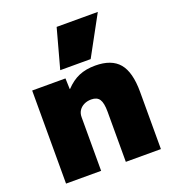

<svg xmlns="http://www.w3.org/2000/svg" viewBox="-142 -899 911 1008"><g transform="rotate(-20 313.5 -395.0)"><path d="M54 0V-520H240L242 -460H244Q279 -497 318 -513.5Q357 -530 409 -530Q500 -530 542 -480Q584 -430 584 -320V0H388V-280Q388 -329 374.5 -349.5Q361 -370 329 -370Q306 -370 288 -361Q270 -352 260 -336.5Q250 -321 250 -300V0ZM399 -570H229L289 -790H519Z"/></g></svg>

Font: M PLUS 1 Black
Style: Regular
Weight: 900
Designer: Coji Morishita
Foundry: UNDERFOREST DESIGN
Version: Version 1.001